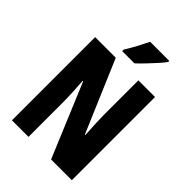

<svg xmlns="http://www.w3.org/2000/svg" viewBox="-264 -1048 1165 1165"><g transform="rotate(45 319.0 -465.0)"><path d="M576 0H398L200 -473H196Q200 -417 202 -373.5Q204 -330 204 -300V0H62V-714H239L436 -252H440Q437 -304 435 -346Q433 -388 433 -419V-714H576ZM482 -921Q469 -902 445 -875.5Q421 -849 394 -820.5Q367 -792 343 -770H238V-783Q263 -823 282.5 -860Q302 -897 318 -930H482Z"/></g></svg>

Font: Noto Sans Arabic ExtCond ExtBd
Style: Regular
Weight: 800
Width: 2
Designer: Monotype Design Team, Nadine Chahine, Nizar Qandah and Khaled Hosny
Foundry: Monotype Imaging Inc.
Version: Version 2.012; ttfautohint (v1.8.4.7-5d5b)